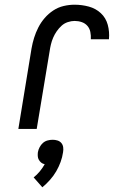

<svg xmlns="http://www.w3.org/2000/svg" viewBox="-20 -548 515 816"><path d="M58 0 114 -342Q118 -365 125 -387.5Q132 -410 143 -431.5Q154 -453 170 -471.5Q186 -490 206.5 -503.5Q227 -517 250.5 -522.5Q274 -528 297 -528Q328 -528 357.5 -520Q387 -512 408.5 -492Q430 -472 438 -442.5Q446 -413 443 -381H366Q367 -397 364 -412Q361 -427 351.5 -438Q342 -449 327.5 -454Q313 -459 297 -459Q283 -459 268 -454Q253 -449 241.5 -438.5Q230 -428 221 -415Q212 -402 206 -388Q200 -374 196.5 -359.5Q193 -345 191 -331L136 0ZM160 248 123 206Q137 195 149 180.5Q161 166 170 150Q161 148 155 143Q149 138 145 131Q141 124 140.5 115.5Q140 107 141 99Q143 88 148.5 77.5Q154 67 162.5 59.5Q171 52 182 49Q193 46 204 46Q214 46 224 49Q234 52 240.5 59.5Q247 67 248.5 77.5Q250 88 248 99Q245 120 237.5 140.5Q230 161 219 180Q208 199 192.5 216.5Q177 234 160 248Z"/></svg>

Font: Iosevka QP
Style: Italic
Weight: 400
Italic angle: -9°
Designer: Belleve Invis
Foundry: Belleve Invis
Version: Version 20.0.0; ttfautohint (v1.8.4)